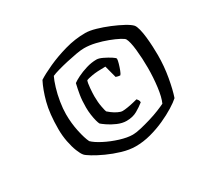

<svg xmlns="http://www.w3.org/2000/svg" viewBox="-114 -865 807 779"><g transform="rotate(-30 290.0 -475.5)"><path d="M316 -225Q286 -225 252.5 -235Q219 -245 189.5 -258.5Q160 -272 139.5 -284.5Q119 -297 114 -303Q106 -312 97.5 -333.5Q89 -355 83.5 -383.5Q78 -412 78 -442Q78 -515 91 -564Q104 -613 122 -648Q145 -663 184.5 -681Q224 -699 271.5 -712.5Q319 -726 367 -726Q387 -726 415 -718Q443 -710 472 -698Q501 -686 524 -673.5Q547 -661 556 -651Q562 -644 566.5 -626.5Q571 -609 573.5 -586Q576 -563 577 -540.5Q578 -518 578 -501Q578 -449 569 -398.5Q560 -348 549 -316Q536 -304 511 -288.5Q486 -273 454 -258.5Q422 -244 386.5 -234.5Q351 -225 316 -225ZM335 -333Q315 -333 293 -342.5Q271 -352 254.5 -363.5Q238 -375 234 -379Q231 -384 227.5 -397Q224 -410 221.5 -427.5Q219 -445 219 -463Q219 -495 223 -519.5Q227 -544 233 -569Q242 -576 261 -585.5Q280 -595 304.5 -602.5Q329 -610 353 -610Q364 -610 381.5 -601.5Q399 -593 413 -584Q427 -575 427 -571Q427 -564 423 -550Q419 -536 414 -523Q409 -510 405 -506Q399 -506 393.5 -507.5Q388 -509 385 -510L370 -567Q330 -567 307.5 -563Q285 -559 279 -556Q275 -547 273 -523Q271 -499 271 -485Q271 -457 275.5 -434Q280 -411 282 -408Q285 -405 295.5 -397Q306 -389 319 -382.5Q332 -376 341 -376Q350 -376 365.5 -378.5Q381 -381 395 -384.5Q409 -388 413 -389Q415 -387 418.5 -382Q422 -377 422 -370Q406 -357 385 -345Q364 -333 335 -333ZM329 -272Q344 -272 367.5 -277.5Q391 -283 416 -290.5Q441 -298 462 -306.5Q483 -315 495 -321Q506 -345 511.5 -388.5Q517 -432 517 -477Q517 -521 512.5 -562.5Q508 -604 499 -620Q496 -625 479 -634Q462 -643 437 -652.5Q412 -662 384.5 -668.5Q357 -675 332 -675Q317 -675 294.5 -671Q272 -667 247.5 -661.5Q223 -656 202 -650Q181 -644 170 -639Q162 -623 153.5 -595Q145 -567 140 -536Q135 -505 135 -479Q135 -437 143.5 -397.5Q152 -358 162 -338Q176 -324 206 -308.5Q236 -293 270 -282.5Q304 -272 329 -272Z"/></g></svg>

Font: Texturina Medium 12pt Medium
Style: Italic
Weight: 500
Italic angle: -11°
Version: Version 1.002